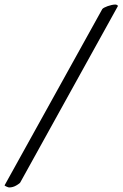

<svg xmlns="http://www.w3.org/2000/svg" viewBox="-58 -789 538 843"><path d="M31 12Q29 16 14 25Q-1 34 -18 34Q-21 34 -29 30.5Q-37 27 -38 25L391 -749Q393 -752 399.5 -755.5Q406 -759 414.5 -762Q423 -765 432 -767Q441 -769 448 -769Q456 -769 460 -763Z"/></svg>

Font: Vermiglione Medium
Style: Italic
Weight: 500
Italic angle: -11°
Version: Version 1.000